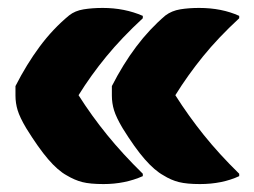

<svg xmlns="http://www.w3.org/2000/svg" viewBox="-20 -542 640 484"><path d="M340 -104V-98Q295 -78 241 -78Q207 -78 187.5 -83Q168 -88 148 -100Q126 -112 101.5 -140.5Q77 -169 46 -219Q30 -246 24.5 -264Q19 -282 19 -301V-325Q47 -380 80 -424.5Q113 -469 154 -503Q169 -515 191 -518.5Q213 -522 239 -522Q294 -522 340 -502V-496Q287 -447 248 -399.5Q209 -352 178 -302Q211 -250 250 -202Q289 -154 340 -104ZM583 -104V-98Q540 -78 484 -78Q451 -78 431 -83Q411 -88 392 -100Q370 -112 345 -140.5Q320 -169 289 -219Q273 -246 267.5 -264Q262 -282 262 -301V-325Q290 -380 323.5 -424.5Q357 -469 397 -503Q413 -515 434.5 -518.5Q456 -522 482 -522Q539 -522 583 -502V-496Q530 -447 491.5 -399.5Q453 -352 422 -302Q455 -250 493.5 -202Q532 -154 583 -104Z"/></svg>

Font: Recursive Sn Csl St Blk
Style: Regular
Weight: 900
Version: Version 1.079;hotconv 1.0.112;makeotfexe 2.5.65598; ttfautoh